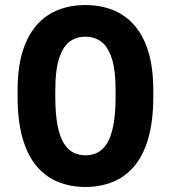

<svg xmlns="http://www.w3.org/2000/svg" viewBox="-20 -732 679 764"><path d="M320 12Q263 12 214 -7Q165 -26 128 -68Q91 -110 70.5 -179.5Q50 -249 50 -350V-370Q50 -464 70.5 -529Q91 -594 128 -634.5Q165 -675 214 -693.5Q263 -712 320 -712Q377 -712 426 -693.5Q475 -675 512 -634.5Q549 -594 569.5 -529Q590 -464 590 -370V-350Q590 -249 569.5 -179.5Q549 -110 512 -68Q475 -26 426 -7Q377 12 320 12ZM320 -114Q346 -114 367.5 -124.5Q389 -135 405.5 -161Q422 -187 431 -233Q440 -279 440 -350V-370Q440 -455 424 -502Q408 -549 381 -567.5Q354 -586 320 -586Q285 -586 258.5 -567.5Q232 -549 216 -502Q200 -455 200 -370V-350Q200 -279 209 -233Q218 -187 234.5 -161Q251 -135 273 -124.5Q295 -114 320 -114Z"/></svg>

Font: Golos Text SemiBold
Style: Regular
Weight: 600
Designer: A.Korolkova, Vitaly Kuzmin
Foundry: ParaType Ltd
Version: Version 2.004